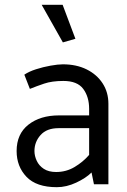

<svg xmlns="http://www.w3.org/2000/svg" viewBox="-20 -765 528 797"><path d="M123 -138Q123 -176 148.5 -204.5Q174 -233 223 -233H350V-122Q325 -93 290 -72Q255 -51 213 -51Q182 -51 162 -64Q142 -77 132.5 -97.5Q123 -118 123 -138ZM104 -396Q131 -407 163.5 -418Q196 -429 243 -429Q301 -429 325.5 -396Q350 -363 350 -313V-286H225Q147 -286 98 -247.5Q49 -209 49 -138Q49 -74 90 -31Q131 12 216 12Q256 12 296.5 -7Q337 -26 360 -49L370 0H430V-334Q430 -382 406 -419Q382 -456 339.5 -477Q297 -498 241 -498Q221 -498 190 -492.5Q159 -487 129.5 -477.5Q100 -468 81 -455ZM241 -589 293 -604 240 -745H153Z"/></svg>

Font: Catamaran
Style: Regular
Weight: 400
Designer: Pria Ravichandran
Version: Version 2.000